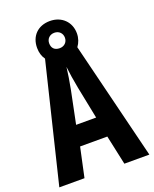

<svg xmlns="http://www.w3.org/2000/svg" viewBox="-160 -965 845 1054"><g transform="rotate(-20 263.0 -438.0)"><path d="M380 0H526L356 -689C371 -709 380 -734 380 -762C380 -828 332 -876 263 -876C192 -876 147 -829 147 -761C147 -734 154 -710 168 -691L0 0H147L184 -172H343ZM264 -717C233 -717 218 -735 218 -762C218 -788 237 -807 264 -807C291 -807 310 -788 310 -762C310 -735 290 -717 264 -717ZM283 -480 321 -291H204L243 -482C252 -528 259 -573 263 -608C267 -572 274 -527 283 -480Z"/></g></svg>

Font: Noto Sans Lao Looped ExtraCondensed
Style: Bold
Weight: 700
Width: 2
Designer: Mark Frömberg, Ben Mitchell
Foundry: The Fontpad Ltd
Version: Version 1.002